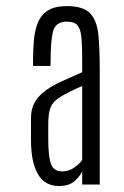

<svg xmlns="http://www.w3.org/2000/svg" viewBox="-20 -891 414 641"><path d="M176.8 -270Q129.9 -270 106.7 -309.6Q83.5 -349.1 83.5 -422.9V-497.6Q83.5 -528.8 96.7 -550.8Q109.9 -572.8 133.1 -589.4Q156.2 -606 187.5 -620.1Q218.8 -634.3 254.4 -649.9V-694.8Q254.4 -740.2 251.7 -767.3Q249 -794.4 238.5 -806.6Q228 -818.8 203.6 -818.8Q166.5 -818.8 157.7 -788.1Q148.9 -757.3 148.9 -685.5V-670.9H90.3V-687Q90.3 -722.2 93 -755.1Q95.7 -788.1 106 -814.2Q116.2 -840.3 139.2 -855.5Q162.1 -870.6 203.1 -870.6Q258.8 -870.6 281.5 -845.9Q304.2 -821.3 308.6 -773.7Q313 -726.1 313 -657.7V-274.9H254.4V-319.8Q250.5 -307.6 231.7 -288.8Q212.9 -270 176.8 -270ZM187.5 -318.8Q210.4 -318.8 229 -332.3Q247.6 -345.7 254.4 -357.4V-604Q206.1 -582.5 181.6 -567.6Q157.2 -552.7 149.2 -533Q141.1 -513.2 141.1 -475.1V-427.7Q141.1 -368.7 150.1 -343.8Q159.2 -318.8 187.5 -318.8Z"/></svg>

Font: Antonio Thin
Style: Regular
Weight: 250
Designer: Vernon Adams
Foundry: Vernon Adams
Version: Version 1.002